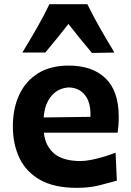

<svg xmlns="http://www.w3.org/2000/svg" viewBox="-20 -878 622 912"><path d="M344.2 14.3Q405.5 14.3 453.1 2Q500.7 -10.3 535.1 -19.8L529 -152.8Q501.1 -142 470.3 -132.8Q439.4 -123.6 411.3 -118.3Q383.3 -113 362.9 -113Q279.6 -113 237.4 -148.6Q195.1 -184.2 188.5 -247.9H538.8Q541.2 -265.1 542.6 -282.8Q544 -300.5 544 -323Q544 -445.6 481.2 -506.1Q418.4 -566.5 306.5 -566.5Q219.8 -566.5 160.5 -529.5Q101.2 -492.4 71.2 -427.3Q41.1 -362.2 41.1 -277.7Q41.1 -192.5 72.8 -126.6Q104.5 -60.7 171.5 -23.2Q238.5 14.3 344.2 14.3ZM409.7 -323 187.5 -320.1Q192.2 -384.7 224.4 -422.5Q256.7 -460.3 308.3 -462.7Q357.6 -460.6 384.8 -424.9Q412.1 -389.2 409.7 -323ZM416.9 -626.4 523.5 -628.4Q488.5 -685.9 455.7 -743.5Q422.8 -801.1 395 -858H214.8Q187.5 -801.1 154.4 -743.6Q121.3 -686.2 86.3 -628.6H195.1Q223.7 -662.4 251.2 -696.4Q278.7 -730.4 305.1 -764.2Q332 -729.6 360 -695Q388 -660.5 416.9 -626.4Z"/></svg>

Font: Pinar-VF
Style: Regular
Weight: 300
Designer: Amin Abedi
Version: Version 3.0